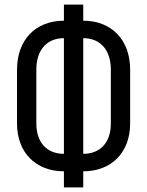

<svg xmlns="http://www.w3.org/2000/svg" viewBox="-20 -790 640 835"><path d="M342 25V-45C465 -45 546 -127 546 -253V-487C546 -616 466 -700 342 -700V-770H258V-700C134 -700 54 -616 54 -487V-253C54 -127 135 -45 258 -45V25ZM258 -121C183 -121 138 -171 138 -253V-487C138 -572 183 -624 258 -624ZM342 -624C417 -624 462 -572 462 -487V-253C462 -171 417 -121 342 -121Z"/></svg>

Font: Tekne LDO
Style: Regular
Weight: 400
Monospace: yes
Designer: Alessio Laiso, Mario Rullo, Paolo Rosset
Foundry: Alessio Laiso
Version: Version 1.000;hotconv 1.0.109;makeotfexe 2.5.65596